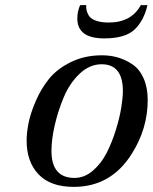

<svg xmlns="http://www.w3.org/2000/svg" viewBox="-20 -718 597 750"><path d="M282 -646Q282 -673 293 -698H317Q316 -688 318 -678.5Q320 -669 327 -657Q334 -645 354 -637.5Q374 -630 405 -630Q493 -630 530 -698H556Q542 -637 505.5 -602.5Q469 -568 387 -568Q282 -568 282 -646ZM84 -169Q84 -199 91.5 -237Q99 -275 119.5 -323Q140 -371 171.5 -410Q203 -449 257 -475.5Q311 -502 378 -502Q411 -502 440.5 -493.5Q470 -485 497.5 -466.5Q525 -448 541 -412Q557 -376 557 -327Q557 -215 494 -116Q413 12 268 12Q177 12 130.5 -37Q84 -86 84 -169ZM181 -129Q181 -23 271 -23Q310 -23 343 -51.5Q376 -80 397 -121.5Q418 -163 433 -212Q448 -261 454 -299.5Q460 -338 460 -362Q460 -467 377 -467Q330 -467 291 -430Q252 -393 229 -338Q206 -283 193.5 -227.5Q181 -172 181 -129Z"/></svg>

Font: Heuristica
Style: Italic
Weight: 400
Italic angle: -13°
Version: Version 1.0.2